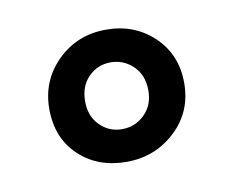

<svg xmlns="http://www.w3.org/2000/svg" viewBox="-40 -655 389 320"><g transform="rotate(-10 154.5 -495.5)"><path d="M152 -384Q103 -384 71.5 -414Q40 -444 40 -493Q40 -541 73.5 -574Q107 -607 156 -607Q204 -607 236.5 -576Q269 -545 269 -497Q269 -448 234.5 -416Q200 -384 152 -384ZM154 -439Q176 -439 192 -454.5Q208 -470 208 -495Q208 -521 192 -536.5Q176 -552 154 -552Q132 -552 116.5 -536.5Q101 -521 101 -495Q101 -470 116.5 -454.5Q132 -439 154 -439Z"/></g></svg>

Font: Grenze Gotisch
Style: Regular
Weight: 400
Designer: Renata Polastri
Foundry: Omnibus-Type
Version: Version 1.001